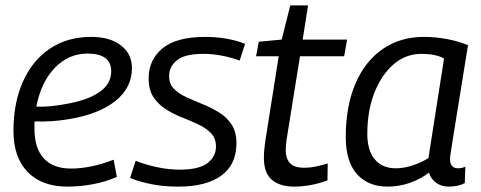

<svg xmlns="http://www.w3.org/2000/svg" viewBox="-20 -683 1786 713"><path d="M414 -26Q373 -8 325.5 1Q278 10 231 10Q135 10 82.5 -44.5Q30 -99 30 -197Q30 -300 64.5 -378.5Q99 -457 164 -501.5Q229 -546 319 -546Q388 -546 429 -514.5Q470 -483 470 -430Q470 -357 408.5 -308Q347 -259 238 -241Q204 -235 171 -233Q138 -231 108 -232Q108 -219 108 -205Q108 -132 143 -94.5Q178 -57 244 -57Q279 -57 318.5 -65Q358 -73 402 -90ZM305 -484Q234 -484 183 -430.5Q132 -377 115 -287Q140 -286 167 -288.5Q194 -291 220 -296Q301 -309 347 -339.5Q393 -370 393 -418Q393 -484 305 -484Z M463 -22 484 -86Q515 -73 559.5 -63Q604 -53 648 -53Q718 -53 750 -77Q782 -101 782 -139Q782 -169 764 -188Q746 -207 717.5 -220.5Q689 -234 657 -246.5Q625 -259 596.5 -277Q568 -295 550 -322Q532 -349 532 -392Q532 -461 583.5 -503.5Q635 -546 743 -546Q784 -546 823 -539Q862 -532 890 -520L870 -458Q841 -469 805.5 -476Q770 -483 735 -483Q667 -483 637.5 -459.5Q608 -436 608 -400Q608 -371 626 -353Q644 -335 672.5 -322Q701 -309 733 -296Q765 -283 793.5 -265.5Q822 -248 840 -220.5Q858 -193 858 -151Q858 -72 802 -31Q746 10 642 10Q587 10 542.5 1Q498 -8 463 -22Z M1197 -76 1196 -13Q1163 -1 1132 4.5Q1101 10 1072 10Q1020 10 990 -15Q960 -40 960 -97Q960 -124 965 -158L1015 -474H931L941 -528L1026 -536L1058 -663H1124L1104 -536H1269L1258 -474H1094L1044 -163Q1043 -153 1042 -144Q1041 -135 1041 -127Q1041 -95 1056.5 -77.5Q1072 -60 1111 -60Q1131 -60 1152.5 -64.5Q1174 -69 1197 -76Z M1647 10Q1620 10 1600.5 -3.5Q1581 -17 1573 -42Q1542 -18 1502 -4Q1462 10 1420 10Q1347 10 1305.5 -36.5Q1264 -83 1264 -174Q1264 -288 1299.5 -371.5Q1335 -455 1400.5 -500.5Q1466 -546 1554 -546Q1598 -546 1642 -537.5Q1686 -529 1718 -515Q1698 -392 1685 -311.5Q1672 -231 1664.5 -184.5Q1657 -138 1654 -117.5Q1651 -97 1651 -94Q1651 -58 1681 -58Q1695 -58 1708 -64L1706 -3Q1681 10 1647 10ZM1571 -96 1629 -466Q1597 -483 1545 -483Q1487 -483 1442 -444.5Q1397 -406 1370.5 -339Q1344 -272 1344 -186Q1344 -124 1372 -91Q1400 -58 1450 -58Q1480 -58 1513 -69Q1546 -80 1571 -96Z"/></svg>

Font: Georama
Style: Italic
Weight: 400
Italic angle: -9°
Designer: Jean-Baptiste Levee
Foundry: Production Type
Version: Version 1.000